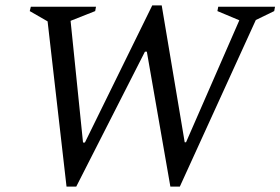

<svg xmlns="http://www.w3.org/2000/svg" viewBox="-20 -685 1037 710"><path d="M226 5 156 -606 90 -644 94 -660H335L332 -644L241 -608L287 -158H294L543 -665H578L663 -159H668L865 -610L784 -644L787 -660H997L994 -644L926 -611L645 5H610L523 -494H516L262 5Z"/></svg>

Font: Spectral
Style: Italic
Weight: 400
Italic angle: -10°
Designer: Jean-Baptiste Levee
Foundry: Production Type
Version: Version 2.001